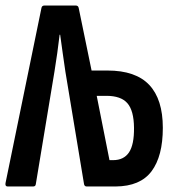

<svg xmlns="http://www.w3.org/2000/svg" viewBox="-20 -675 632 695"><path d="M7.5 0Q-1.8 0 -0.1 -11.9L130.1 -646.4Q131.8 -655 141 -655H254.2Q263 -655 264.8 -646.4L311.5 -419.7H369.1Q471.1 -419.7 520.3 -367.6Q569.4 -315.5 569.4 -212.3Q569.4 -109.6 528.6 -55.1Q487.8 -0.6 398.7 0H293.6Q286.3 0 284.3 -7.9L216.7 -415.6Q211.5 -449.6 207 -482.7Q202.4 -515.8 197.8 -549.2H195.8Q191.8 -515.8 187.3 -483Q182.8 -450.2 177.2 -416.2L109.6 -8.3Q108.6 0 99.9 0ZM376.3 -95.3H389.2Q428.2 -95.3 447 -123.4Q465.7 -151.4 465.1 -212.3Q464.5 -274.7 441.1 -301.4Q417.8 -328.1 365.1 -328.1H330.1Z"/></svg>

Font: Sofia Sans Extra Condensed
Style: Regular
Weight: 400
Designer: Botio Nikoltchev, Ani Petrova
Foundry: lettersoup
Version: Version 4.101